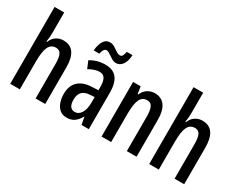

<svg xmlns="http://www.w3.org/2000/svg" viewBox="-96 -1263 2037 1644"><g transform="rotate(30 922.5 -441.0)"><path d="M159 -624Q159 -576 151 -535H158Q173 -574 204 -595Q235 -616 274 -616Q344 -616 377 -568Q410 -520 410 -429V-66H315V-407Q315 -472 300 -501Q285 -530 251 -530Q201 -530 180 -484.5Q159 -439 159 -341V-66H64V-826H159Z M689 -616Q768 -616 804.5 -568Q841 -520 841 -428V-66H769L755 -140H753Q730 -98 700 -77Q670 -56 626 -56Q583 -56 556.5 -79Q530 -102 517 -139.5Q504 -177 504 -220Q504 -302 550 -345.5Q596 -389 682 -393L746 -396V-429Q746 -484 729.5 -511Q713 -538 677 -538Q632 -538 572 -504L542 -575Q609 -616 689 -616ZM702 -326Q601 -321 601 -221Q601 -175 617 -154Q633 -133 661 -133Q700 -133 723.5 -171Q747 -209 747 -276V-329ZM540 -671Q542 -702 551.5 -732Q561 -762 579.5 -781.5Q598 -801 629 -801Q654 -801 675.5 -787Q697 -773 717 -759.5Q737 -746 756 -746Q771 -746 779 -761.5Q787 -777 792 -802H848Q845 -739 820 -705.5Q795 -672 760 -672Q736 -672 713 -686Q690 -700 670 -714Q650 -728 634 -728Q622 -728 611 -712.5Q600 -697 596 -671Z M1178 -616Q1243 -616 1278 -569.5Q1313 -523 1313 -429V-66H1217V-407Q1217 -469 1202.5 -500Q1188 -531 1153 -531Q1103 -531 1082.5 -486.5Q1062 -442 1062 -341V-66H967V-606H1042L1053 -535H1059Q1076 -575 1108 -595.5Q1140 -616 1178 -616Z M1533 -624Q1533 -576 1525 -535H1532Q1547 -574 1578 -595Q1609 -616 1648 -616Q1718 -616 1751 -568Q1784 -520 1784 -429V-66H1689V-407Q1689 -472 1674 -501Q1659 -530 1625 -530Q1575 -530 1554 -484.5Q1533 -439 1533 -341V-66H1438V-826H1533Z"/></g></svg>

Font: Noto Sans Malayalam UI ExtraCondensed Medium
Style: Regular
Weight: 500
Width: 2
Designer: Jelle Bosma - Monotype Design Team
Foundry: Monotype Imaging Inc.
Version: Version 2.104; ttfautohint (v1.8.4.7-5d5b)